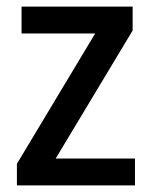

<svg xmlns="http://www.w3.org/2000/svg" viewBox="-20 -610 458 579"><path d="M387 -51H31V-116L267 -509H45V-590H380V-518L148 -132H387Z"/></svg>

Font: Noto Sans Tamil UI SemiCondensed Medium
Style: Regular
Weight: 500
Width: 4
Designer: Jelle Bosma - Monotype Design Team
Foundry: Monotype Imaging Inc.
Version: Version 2.004; ttfautohint (v1.8.4.7-5d5b)